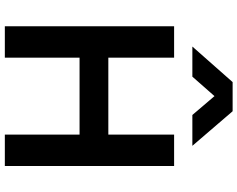

<svg xmlns="http://www.w3.org/2000/svg" viewBox="-114 -868 982 794"><g transform="rotate(90 377.0 -471.0)"><path d="M88.5 0V-700H218.5V-428H536.5V-700H666.5V0H536.5V-309H218.5V0ZM172.5 -775.5 319.5 -942H440L583 -775.5H455.5L377.5 -867L297 -775.5Z"/></g></svg>

Font: Geologica Roman Medium
Style: Regular
Weight: 500
Designer: Sindre Bremnes, Frode Helland
Foundry: Monokrom Skriftforlag AS
Version: Version 1.010;gftools[0.9.28]